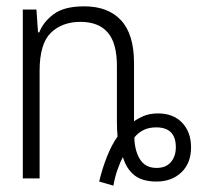

<svg xmlns="http://www.w3.org/2000/svg" viewBox="-20 -563 640 606"><path d="M293 10Q303 -32 318 -69.5Q333 -107 351 -132Q350 -142 349.5 -155Q349 -168 349 -179V-355Q349 -427 320 -460.5Q291 -494 234 -494Q176 -494 140.5 -459.5Q105 -425 105 -339V0H52V-533H95L100 -461H104Q116 -493 149 -518Q182 -543 246 -543Q321 -543 362 -499Q403 -455 403 -364V-180Q413 -188 432.5 -196.5Q452 -205 479 -205Q527 -205 555 -175.5Q583 -146 583 -98Q583 -48 552.5 -19Q522 10 474 10Q429 10 404 -10Q379 -30 368 -67Q359 -51 350.5 -26.5Q342 -2 338 23ZM474 -33Q504 -33 519.5 -51.5Q535 -70 535 -98Q535 -161 473 -161Q449 -161 432 -152Q415 -143 404 -129Q405 -87 422 -60Q439 -33 474 -33Z"/></svg>

Font: Noto Sans Mono Light
Style: Regular
Weight: 300
Designer: Monotype Design Team
Foundry: Monotype Imaging Inc.
Version: Version 2.014; ttfautohint (v1.8.4.7-5d5b)